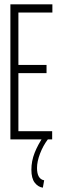

<svg xmlns="http://www.w3.org/2000/svg" viewBox="-20 -644 290 887"><path d="M28 0V-624H222V-586H65V-344H195V-306H65V-38H221V0ZM184 189 178 223Q156 220 140.5 200Q125 180 125 140Q125 100 140 62Q155 24 181 -14L201 0Q179 29 165 65.5Q151 102 151 132Q151 183 184 189Z"/></svg>

Font: Inconsolata UltraCondensed Light
Style: Regular
Weight: 300
Width: 1
Monospace: yes
Designer: Raph Levien, Cyreal, Brenton Simpson
Foundry: Raph Levien, Cyreal, Google
Version: Version 3.001; ttfautohint (v1.8.2.53-6de2)